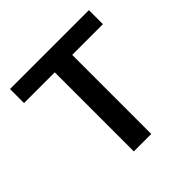

<svg xmlns="http://www.w3.org/2000/svg" viewBox="-137 -604 716 716"><g transform="rotate(-45 221.0 -245.5)"><path d="M175 0V-417H13V-491H429V-417H267V0Z"/></g></svg>

Font: Nunito Sans 10pt SemiCondensed Medium
Style: Regular
Weight: 500
Width: 4
Designer: Vernon Adams
Foundry: Vernon Adams
Version: Version 3.101;gftools[0.9.27]